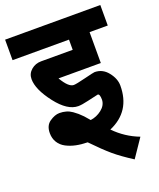

<svg xmlns="http://www.w3.org/2000/svg" viewBox="-159 -724 821 993"><g transform="rotate(-20 252.0 -227.5)"><path d="M264.2 -90.8Q297.9 -95.2 325.7 -116.9Q353.5 -138.7 355 -168.9Q355 -202.1 342.8 -202.1Q340.8 -202.1 285.2 -189Q248 -180.2 229 -180.2Q169.9 -180.2 109.9 -257.8Q48.8 -336.9 48.8 -394Q48.8 -424.3 72 -444.1Q95.2 -463.9 127 -463.9H300.8V-520H-9.8V-632.8H514.2V-520H414.1V-350.1H181.2Q215.8 -291 244.1 -291Q257.8 -291 309.8 -304Q361.8 -316.9 367.2 -316.9Q411.1 -316.9 439.9 -280.8Q469.2 -244.1 469.2 -206.1Q469.2 -64 342.8 -9.8Q400.4 49.3 476.1 78.1L408.2 178.2Q345.7 138.2 307.4 105.7Q269 73.2 210 12.2Q175.8 11.7 146.7 5.6Q117.7 -0.5 93.5 -13.2Q69.3 -25.9 55.7 -47.9Q42 -69.8 42 -99.1Q42 -141.1 69.8 -160.2Q98.6 -180.2 124 -180.2Q143.6 -180.2 160.6 -175.3Q177.7 -170.4 192.9 -159.7Q208 -148.9 216.1 -141.8Q224.1 -134.8 238.8 -120.1Q241.7 -117.2 264.2 -90.8Z"/></g></svg>

Font: Miedinger*
Style: Bold
Weight: 700
Version: Version 001.000